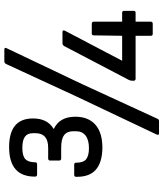

<svg xmlns="http://www.w3.org/2000/svg" viewBox="46 -770 753 885"><g transform="rotate(-90 422.5 -327.5)"><path d="M183 -232Q116 -233 82.5 -262.5Q49 -292 50 -353Q50 -362 59 -362H106Q115 -362 115 -353Q115 -319 131.5 -306.5Q148 -294 182 -294Q220 -294 240 -309.5Q260 -325 260 -353V-367Q260 -395 242 -408.5Q224 -422 184 -422H135Q125 -422 125 -431V-473Q125 -482 135 -482H184Q251 -482 251 -540V-553Q251 -577 235 -589Q219 -601 183 -601Q146 -601 131.5 -587Q117 -573 117 -542Q117 -533 108 -533H61Q51 -533 51 -542Q50 -662 187 -662Q319 -662 319 -552Q319 -485 271 -457V-456Q327 -429 327 -357Q327 -297 290.5 -264.5Q254 -232 183 -232ZM251 29Q240 29 245 18L419 -349L571 -678Q576 -684 582 -684H636Q648 -684 643 -674L477 -325L317 23Q314 29 306 29ZM709 0Q700 0 700 -9V-79H502Q493 -79 493 -88V-94Q493 -103 496 -109L652 -407Q657 -416 665 -416H716Q729 -416 723 -404L585 -141H700L702 -272Q702 -281 711 -281H755Q765 -281 765 -272V-141H806Q815 -141 815 -132V-88Q815 -79 806 -79H765V-9Q765 0 755 0Z"/></g></svg>

Font: Sofia Sans Semi Condensed
Style: Regular
Weight: 400
Designer: Botio Nikoltchev, Ani Petrova
Foundry: lettersoup
Version: Version 4.100; ttfautohint (v1.8.4.7-5d5b)